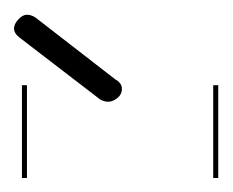

<svg xmlns="http://www.w3.org/2000/svg" viewBox="-48 -290 324 267"><g transform="rotate(-90 113.5 -156.0)"><path d="M137 -157Q132 -148 124 -148Q116 -148 111 -154.5Q106 -161 106 -167Q106 -172 109 -178L195 -290Q201 -298 208 -298Q214 -298 220.5 -292Q227 -286 227 -280Q227 -274 223 -268ZM129 -280H0V-287H129ZM129 -14H0V-21H129Z"/></g></svg>

Font: Gruenewald VA 3. Klasse
Style: Regular
Weight: 400
Designer: Peter Wiegel
Foundry: Peter Wiegel, nach dem Schriftentwurf von Dr. H. Gr¸newald
Version: Version 0.007